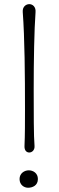

<svg xmlns="http://www.w3.org/2000/svg" viewBox="-20 -883 282 915"><path d="M144.5 -188.5C140.6 -230.5 140.6 -352.1 140.6 -455.6C140.6 -593.3 143.1 -739.7 149.4 -825.7C151.4 -850.6 135.3 -863.3 119.6 -863.3C104 -863.3 86.4 -851.1 88.4 -825.7C97.7 -701.2 99.1 -523.4 99.1 -361.8C99.1 -299.3 99.1 -240.2 96.7 -186C96.2 -165.5 106.9 -156.2 119.6 -156.2C132.3 -156.2 146.5 -167.5 144.5 -188.5ZM160.6 -29.8C160.6 -58.6 137.2 -71.3 117.2 -71.3C96.2 -71.3 73.2 -57.1 73.2 -29.8C73.2 -2 94.7 11.7 113.8 11.7C133.8 11.7 160.6 2 160.6 -29.8Z"/></svg>

Font: Pompiere 
Style: Regular
Weight: 400
Designer: Karolina Lach
Foundry: Sorkin Type Co.
Version: Version 1.001